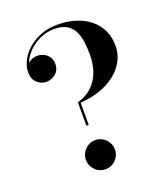

<svg xmlns="http://www.w3.org/2000/svg" viewBox="-140 -860 850 970"><g transform="rotate(-20 285.0 -375.0)"><path d="M244.5 -230V-355.5Q294.5 -370 325.2 -400.5Q356 -431 370 -472.2Q384 -513.5 384 -560Q384 -595.5 380 -628.5Q376 -661.5 363.2 -687.8Q350.5 -714 325.2 -729.5Q300 -745 258 -745Q221 -745 187.8 -731.2Q154.5 -717.5 128.5 -694.5Q102.5 -671.5 87.5 -642.8Q72.5 -614 72.5 -583.5H61Q61 -602.5 71.2 -616.8Q81.5 -631 97.8 -639Q114 -647 132 -647Q150.5 -647 167 -638.5Q183.5 -630 193.8 -614.5Q204 -599 204 -577.5Q204 -554 192.8 -538.2Q181.5 -522.5 164.8 -514.8Q148 -507 132 -507Q103.5 -507 81.8 -527.2Q60 -547.5 60 -583.5Q60 -614.5 76 -645.8Q92 -677 121.2 -702.8Q150.5 -728.5 190.5 -744.2Q230.5 -760 278 -760Q352 -760 406.8 -735Q461.5 -710 491.2 -665Q521 -620 521 -560Q521 -502.5 487 -456.5Q453 -410.5 393.2 -382.2Q333.5 -354 257 -349.5V-230ZM261 10Q239.5 10 222 -0.5Q204.5 -11 193.8 -28.8Q183 -46.5 183 -68Q183 -89.5 193.8 -107.2Q204.5 -125 222 -135.8Q239.5 -146.5 261 -146.5Q282.5 -146.5 300.2 -135.8Q318 -125 328.5 -107.2Q339 -89.5 339 -68Q339 -46.5 328.5 -28.8Q318 -11 300.2 -0.5Q282.5 10 261 10Z"/></g></svg>

Font: Bodoni Moda 18pt SemiBold
Style: Regular
Weight: 600
Designer: Owen Earl
Foundry: indestructible type
Version: Version 2.005